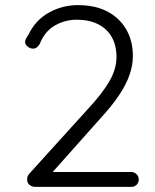

<svg xmlns="http://www.w3.org/2000/svg" viewBox="-20 -730 607 750"><path d="M493 -58Q505 -58 513.5 -49.5Q522 -41 522 -29Q522 -16 513.5 -8Q505 0 493 0H118Q105 0 95.5 -7.5Q86 -15 86 -30Q86 -41 94 -51L325 -306Q379 -364 407 -412Q435 -460 435 -507Q435 -552 417 -584.5Q399 -617 364 -635Q329 -653 280 -653Q234 -653 194.5 -630.5Q155 -608 135 -558Q131 -551 124.5 -545.5Q118 -540 109 -540Q98 -540 88 -548Q78 -556 78 -566Q78 -573 82 -580Q86 -587 92 -596Q119 -652 171.5 -681Q224 -710 284 -710Q353 -710 400.5 -684.5Q448 -659 473.5 -614.5Q499 -570 499 -511Q499 -475 486 -437.5Q473 -400 445 -358Q417 -316 370 -265L175 -46L165 -58Z"/></svg>

Font: Quicksand Light
Style: Regular
Weight: 400
Version: Version 3.004